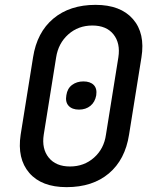

<svg xmlns="http://www.w3.org/2000/svg" viewBox="-20 -760 640 790"><path d="M254 10Q151 10 100.5 -48.5Q50 -107 65 -206L116 -524Q132 -627 199.5 -683.5Q267 -740 373 -740Q476 -740 527 -681.5Q578 -623 562 -524L511 -206Q495 -103 428 -46.5Q361 10 254 10ZM268 -75Q326 -75 367 -111.5Q408 -148 416 -206L467 -524Q476 -582 447 -618.5Q418 -655 360 -655Q302 -655 261 -618.5Q220 -582 211 -524L160 -206Q151 -148 180.5 -111.5Q210 -75 268 -75ZM305 -309Q277 -309 262.5 -324.5Q248 -340 253 -368Q257 -396 276.5 -410.5Q296 -425 323 -425Q351 -425 365.5 -410.5Q380 -396 376 -368Q371 -340 352 -324.5Q333 -309 305 -309Z"/></svg>

Font: JetBrains Mono NL Medium
Style: Italic
Weight: 500
Italic angle: -9°
Monospace: yes
Designer: Philipp Nurullin, Konstantin Bulenkov
Foundry: JetBrains
Version: Version 2.305; ttfautohint (v1.8.4.7-5d5b)